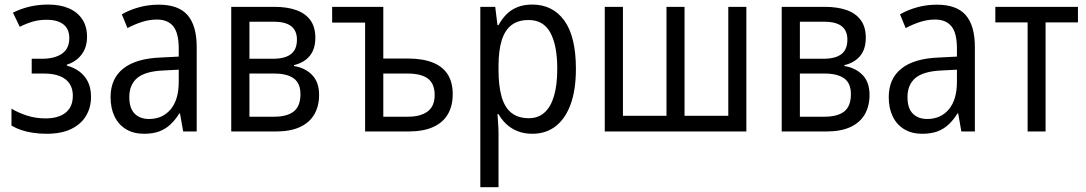

<svg xmlns="http://www.w3.org/2000/svg" viewBox="-20 -565 4667 825"><path d="M187 -545.4Q238.8 -545.4 276.1 -529.1Q313.5 -512.7 333.7 -481.9Q354 -451.2 354 -407.2Q354 -361.3 330.3 -330.3Q306.6 -299.3 267.1 -287.1V-283.2Q297.9 -274.9 321.3 -257.6Q344.7 -240.2 357.9 -213.4Q371.1 -186.5 371.1 -148.9Q371.1 -103 349.6 -67.1Q328.1 -31.2 285.9 -10.7Q243.7 9.8 180.7 9.8Q149.4 9.8 121.8 5.6Q94.2 1.5 71 -6.3Q47.9 -14.2 29.3 -25.4V-98.1Q58.1 -80.6 95.7 -68.4Q133.3 -56.2 176.8 -56.2Q211.4 -56.2 237.5 -66.7Q263.7 -77.1 278.3 -98.6Q293 -120.1 293 -153.8Q293 -184.1 279.1 -205.3Q265.1 -226.6 237.5 -237.8Q210 -249 168 -249H116.2V-312.5H160.6Q214.4 -312.5 246.1 -334.2Q277.8 -356 277.8 -400.9Q277.8 -440.4 252.4 -460.2Q227.1 -480 180.7 -480Q148.9 -480 121.8 -472.4Q94.7 -464.8 64.9 -449.7L35.6 -510.7Q71.3 -528.3 108.9 -536.9Q146.5 -545.4 187 -545.4Z M662.1 -544.9Q747.1 -544.9 786.1 -499.8Q825.2 -454.6 825.2 -362.8V0H767.1L753.4 -77.6H750.5Q732.9 -49.3 711.9 -29.8Q690.9 -10.3 663.8 -0.2Q636.7 9.8 598.6 9.8Q553.7 9.8 521.5 -9.8Q489.3 -29.3 472.2 -64.7Q455.1 -100.1 455.1 -147.5Q455.1 -227.1 509.8 -270.5Q564.5 -314 671.4 -317.9L748 -321.8V-356.4Q748 -423.3 724.4 -452.1Q700.7 -481 654.3 -481Q622.1 -481 590.6 -470.9Q559.1 -460.9 527.8 -444.3L503.4 -503.4Q536.6 -522.5 577.1 -533.7Q617.7 -544.9 662.1 -544.9ZM748 -265.6 682.6 -262.2Q604 -258.8 569.8 -230Q535.6 -201.2 535.6 -147.9Q535.6 -99.6 558.6 -76.7Q581.5 -53.7 620.1 -53.7Q678.2 -53.7 713.1 -95Q748 -136.2 748 -213.9Z M1335 -402.8Q1335 -354 1310.8 -324.7Q1286.6 -295.4 1243.2 -285.2V-281.2Q1290.5 -273.9 1320.8 -243.2Q1351.1 -212.4 1351.1 -157.2Q1351.1 -109.4 1330.8 -74Q1310.5 -38.6 1269.3 -19.3Q1228 0 1164.1 0H973.6V-535.6H1159.2Q1213.4 -535.6 1252.7 -521.7Q1292 -507.8 1313.5 -478.5Q1335 -449.2 1335 -402.8ZM1271 -160.2Q1271 -207.5 1241.9 -228.3Q1212.9 -249 1157.7 -249H1051.8V-63.5H1157.2Q1213.9 -63.5 1242.4 -86.2Q1271 -108.9 1271 -160.2ZM1255.9 -395Q1255.9 -432.6 1231.7 -452.1Q1207.5 -471.7 1154.8 -471.7H1051.8V-312.5H1151.9Q1204.6 -312.5 1230.2 -332.5Q1255.9 -352.5 1255.9 -395Z M1627 -535.6V-313.5H1732.4Q1796.9 -313.5 1839.8 -296.1Q1882.8 -278.8 1904.1 -244.9Q1925.3 -210.9 1925.3 -160.6Q1925.3 -109.9 1904.3 -74Q1883.3 -38.1 1840.8 -19Q1798.3 0 1733.4 0H1548.8V-467.8H1407.2V-535.6ZM1731.4 -249H1627V-63.5H1731.9Q1787.6 -63.5 1817.6 -86.2Q1847.7 -108.9 1847.7 -156.7Q1847.7 -205.1 1818.8 -227.1Q1790 -249 1731.4 -249Z M2266.6 -545.4Q2355 -545.4 2404.8 -476.6Q2454.6 -407.7 2454.6 -269Q2454.6 -178.7 2431.9 -116.7Q2409.2 -54.7 2367.4 -22.5Q2325.7 9.8 2267.6 9.8Q2232.4 9.8 2204.6 -1.2Q2176.8 -12.2 2156.2 -31.2Q2135.7 -50.3 2122.1 -74.7H2117.7Q2118.7 -55.2 2120.4 -32.7Q2122.1 -10.3 2122.1 7.8V239.3H2043.9V-535.6H2107.9L2117.7 -457H2122.1Q2136.7 -483.9 2156.7 -503.9Q2176.8 -523.9 2204.1 -534.7Q2231.4 -545.4 2266.6 -545.4ZM2251.5 -479Q2206.5 -479 2178.2 -457.5Q2149.9 -436 2136.2 -393.1Q2122.6 -350.1 2122.1 -285.2V-264.2Q2122.1 -195.8 2135.3 -149.7Q2148.4 -103.5 2177.2 -80.3Q2206.1 -57.1 2252.4 -57.1Q2293 -57.1 2320.1 -81.8Q2347.2 -106.4 2360.8 -153.8Q2374.5 -201.2 2374.5 -269Q2374.5 -369.6 2345 -424.3Q2315.4 -479 2251.5 -479Z M3187 -535.6V0H2578.6V-535.6H2656.7V-67.4H2843.8V-535.6H2921.4V-67.4H3109.4V-535.6Z M3700.2 -402.8Q3700.2 -354 3676 -324.7Q3651.9 -295.4 3608.4 -285.2V-281.2Q3655.8 -273.9 3686 -243.2Q3716.3 -212.4 3716.3 -157.2Q3716.3 -109.4 3696 -74Q3675.8 -38.6 3634.5 -19.3Q3593.3 0 3529.3 0H3338.9V-535.6H3524.4Q3578.6 -535.6 3617.9 -521.7Q3657.2 -507.8 3678.7 -478.5Q3700.2 -449.2 3700.2 -402.8ZM3636.2 -160.2Q3636.2 -207.5 3607.2 -228.3Q3578.1 -249 3522.9 -249H3417V-63.5H3522.5Q3579.1 -63.5 3607.7 -86.2Q3636.2 -108.9 3636.2 -160.2ZM3621.1 -395Q3621.1 -432.6 3596.9 -452.1Q3572.8 -471.7 3520 -471.7H3417V-312.5H3517.1Q3569.8 -312.5 3595.5 -332.5Q3621.1 -352.5 3621.1 -395Z M4005.9 -544.9Q4090.8 -544.9 4129.9 -499.8Q4168.9 -454.6 4168.9 -362.8V0H4110.8L4097.2 -77.6H4094.2Q4076.7 -49.3 4055.7 -29.8Q4034.7 -10.3 4007.6 -0.2Q3980.5 9.8 3942.4 9.8Q3897.5 9.8 3865.2 -9.8Q3833 -29.3 3815.9 -64.7Q3798.8 -100.1 3798.8 -147.5Q3798.8 -227.1 3853.5 -270.5Q3908.2 -314 4015.1 -317.9L4091.8 -321.8V-356.4Q4091.8 -423.3 4068.1 -452.1Q4044.4 -481 3998 -481Q3965.8 -481 3934.3 -470.9Q3902.8 -460.9 3871.6 -444.3L3847.2 -503.4Q3880.4 -522.5 3920.9 -533.7Q3961.4 -544.9 4005.9 -544.9ZM4091.8 -265.6 4026.4 -262.2Q3947.8 -258.8 3913.6 -230Q3879.4 -201.2 3879.4 -147.9Q3879.4 -99.6 3902.3 -76.7Q3925.3 -53.7 3963.9 -53.7Q4022 -53.7 4056.9 -95Q4091.8 -136.2 4091.8 -213.9Z M4611.8 -468.8H4472.7V0H4395.5V-468.8H4256.8V-535.6H4611.8Z"/></svg>

Font: Open Sans SemiCondensed
Style: Regular
Weight: 400
Width: 4
Designer: Monotype Design Team
Foundry: Monotype Imaging Inc.
Version: Version 3.000